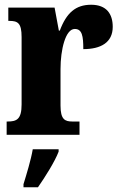

<svg xmlns="http://www.w3.org/2000/svg" viewBox="-20 -568 508 809"><path d="M8 0H315V-56H285C254 -56 235 -64 235 -123V-277C235 -359 256 -446 295 -446C326 -446 331 -416 331 -361C405 -361 455 -389 455 -455C455 -509 429 -548 364 -548C299 -548 260 -514 232 -439H228L210 -536H15V-480H19C55 -480 71 -471 71 -412V-128C71 -65 50 -56 12 -56H8ZM79 208V221H140C170 178 211 113 227 71V61H118C111 104 91 169 79 208Z"/></svg>

Font: Noto Serif Devanagari ExtraCondensed Black
Style: Regular
Weight: 900
Width: 2
Designer: Universal Thirst, Indian Type Foundry and the Monotype Design Team
Foundry: Monotype Imaging Inc.
Version: Version 2.004